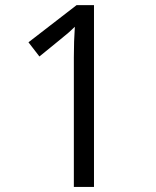

<svg xmlns="http://www.w3.org/2000/svg" viewBox="-20 -734 612 754"><path d="M349.1 0H270V-508.8Q270 -572.3 273.9 -628.9Q263.7 -618.7 251 -607.4Q238.3 -596.2 134.8 -512.2L91.8 -567.9L280.8 -713.9H349.1Z"/></svg>

Font: f4_41667 
Style: Regular
Weight: 400
Foundry: Ascender Corporation
Version: Version 1.10